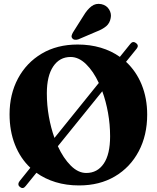

<svg xmlns="http://www.w3.org/2000/svg" viewBox="-20 -945 812 994"><path d="M83 22.5Q75.5 17.5 75.2 9Q75 0.5 81.5 -7.5L137 -76.5Q85.5 -125 57.5 -195.8Q29.5 -266.5 29.5 -353.5Q29.5 -457 73.2 -538.8Q117 -620.5 196.2 -667.5Q275.5 -714.5 382 -714.5Q446.5 -714.5 501.8 -698Q557 -681.5 600.5 -650.5L654.5 -717.5Q667.5 -734.5 684.5 -722Q700.5 -709.5 687.5 -693L632.5 -625Q685 -576.5 713.5 -506.5Q742 -436.5 742 -351.5Q742 -244.5 698.2 -161.8Q654.5 -79 575.2 -32Q496 15 389.5 15Q323.5 15 268 -2Q212.5 -19 168.5 -50.5L113 18Q99 36.5 83 22.5ZM222.5 -462Q222.5 -400.5 233 -341.5Q243.5 -282.5 262 -231L491.5 -515.5Q463.5 -576 425.5 -613Q387.5 -650 345.5 -650Q288.5 -650 255.5 -601Q222.5 -552 222.5 -462ZM550 -239.5Q550 -301 539.2 -361Q528.5 -421 509.5 -472.5L279.5 -188Q308 -126 346.2 -87.8Q384.5 -49.5 426.5 -49.5Q484 -49.5 517 -97.8Q550 -146 550 -239.5ZM412 -863Q431 -895 453.2 -912.2Q475.5 -929.5 505 -923.5Q532 -917.5 545 -895.8Q558 -874 553 -851.5Q548.5 -825 529.5 -809Q510.5 -793 478.5 -781L386 -741.5Q377.5 -738.5 368.5 -739.2Q359.5 -740 354.5 -746.5Q349 -753 351 -761Q353 -769 358 -777.5Z"/></svg>

Font: Fraunces 72pt Soft
Style: Bold
Weight: 700
Version: Version 1.000;[b76b70a41]